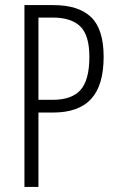

<svg xmlns="http://www.w3.org/2000/svg" viewBox="-20 -734 459 754"><path d="M189 -714Q289 -714 338 -666.5Q387 -619 387 -511Q387 -399 338 -345.5Q289 -292 188 -292H131V0H76V-714ZM187 -665H131V-342H187Q262 -342 296.5 -381Q331 -420 331 -511Q331 -595 295.5 -630Q260 -665 187 -665Z"/></svg>

Font: Noto Sans Hebrew ExtraCondensed Light
Style: Regular
Weight: 300
Width: 2
Designer: Monotype Design Team
Foundry: Monotype Imaging Inc.
Version: Version 2.004; ttfautohint (v1.8.4.7-5d5b)